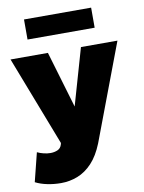

<svg xmlns="http://www.w3.org/2000/svg" viewBox="-103 -801 821 1093"><g transform="rotate(-10 307.0 -254.0)"><path d="M160.5 223Q120 223 81.8 215.2Q43.5 207.5 13 192L54.5 26Q71 34 91.5 39Q112 44 130.5 44Q153 44 171.8 35.8Q190.5 27.5 196.5 6L198.5 -2L-1.5 -520H214.5L311.5 -193L405.5 -520H616.5L406.5 37Q379 105.5 340.8 146.2Q302.5 187 256.5 205Q210.5 223 160.5 223ZM113.5 -615V-731H501.5V-615Z"/></g></svg>

Font: Geologica Roman Black
Style: Regular
Weight: 900
Designer: Sindre Bremnes, Frode Helland
Foundry: Monokrom Skriftforlag AS
Version: Version 1.010;gftools[0.9.28]